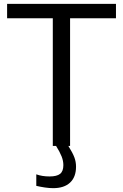

<svg xmlns="http://www.w3.org/2000/svg" viewBox="-20 -760 640 1000"><path d="M255 -665H17V-740H584V-665H345V0H336Q359 37 367.5 60Q376 83 376 108Q376 162 345 191Q314 220 257 220Q237 220 213.5 216.5Q190 213 169 208V148Q199 159 238 159Q276 159 293 145.5Q310 132 310 100Q310 78 301 55Q292 32 272 0H255Z"/></svg>

Font: Encode Sans
Style: Regular
Weight: 400
Designer: Pablo Impallari, Andres Torresi
Foundry: Pablo Impallari, Andres Torresi
Version: Version 1.000; ttfautohint (v1.00) -l 8 -r 50 -G 200 -x 14 -